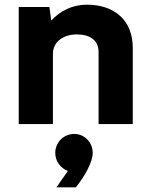

<svg xmlns="http://www.w3.org/2000/svg" viewBox="-20 -530 645 820"><path d="M351 -510C290 -510 237 -484 199 -442L191 -500H60V0H206V-300C206 -352 251 -383 308 -383C363 -383 401 -359 401 -308V0H547V-326C547 -444 468 -510 351 -510ZM270 200 221 270H304C345 219 376 160 376 123C376 78 341 42 297 42C252 42 216 78 216 123C216 157 237 188 270 200Z"/></svg>

Font: Oakes Bold
Style: Regular
Weight: 700
Designer: Samuel Oakes
Foundry: Samuel Oakes
Version: Version 1.003;PS 001.003;hotconv 1.0.88;makeotf.lib2.5.64775